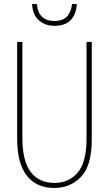

<svg xmlns="http://www.w3.org/2000/svg" viewBox="-20 -922 540 952"><path d="M361 -902H337Q334 -865 313 -841.5Q292 -818 250 -818Q170 -818 163 -902H139Q142 -849 172.5 -821.5Q203 -794 250 -794Q353 -794 361 -902ZM435 -230V-714H409V-233Q409 -117 365 -66Q321 -15 250 -15Q174 -15 132.5 -69Q91 -123 91 -239V-714H65V-236Q65 -112 113 -51Q161 10 249 10Q329 10 382 -45.5Q435 -101 435 -230Z"/></svg>

Font: Noto Sans Mono UI Condensed Thin
Style: Regular
Weight: 250
Width: 3
Designer: Monotype Design team
Foundry: Monotype Imaging Inc.
Version: 1.000